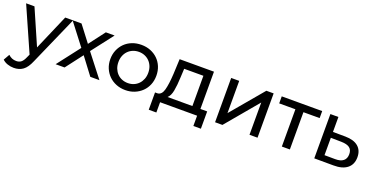

<svg xmlns="http://www.w3.org/2000/svg" viewBox="-42 -1247 4196 2159"><g transform="rotate(20 2055.5 -167.5)"><path d="M566 -530 309 53Q275 134 229.5 167Q184 200 120 200Q81 200 44.5 187.5Q8 175 -16 151L25 79Q65 118 120 118Q155 118 178.5 99.5Q202 81 221 36L238 -1L4 -530H104L289 -106L472 -530Z M965 0 812 -203 657 0H550L759 -271L560 -530H667L813 -339L958 -530H1063L863 -271L1074 0Z M1108 -265Q1108 -324 1129 -373.5Q1150 -423 1186.5 -459Q1223 -495 1273.5 -515Q1324 -535 1384 -535Q1444 -535 1494 -515Q1544 -495 1581 -459Q1618 -423 1638.5 -373.5Q1659 -324 1659 -265Q1659 -206 1638.5 -156.5Q1618 -107 1581 -71Q1544 -35 1494 -14.5Q1444 6 1384 6Q1324 6 1273.5 -14.5Q1223 -35 1186.5 -71Q1150 -107 1129 -156.5Q1108 -206 1108 -265ZM1562 -265Q1562 -307 1548.5 -341Q1535 -375 1511 -399.5Q1487 -424 1454.5 -437.5Q1422 -451 1384 -451Q1346 -451 1313 -437.5Q1280 -424 1256 -399.5Q1232 -375 1218.5 -341Q1205 -307 1205 -265Q1205 -223 1218.5 -189Q1232 -155 1256 -130Q1280 -105 1313 -91.5Q1346 -78 1384 -78Q1422 -78 1454.5 -91.5Q1487 -105 1511 -130Q1535 -155 1548.5 -189Q1562 -223 1562 -265Z M2333 -84V123H2243V0H1800V123H1709V-84H1737Q1788 -87 1807 -156Q1826 -225 1833 -351L1841 -530H2252V-84ZM1859 -84H2156V-446H1926L1921 -344Q1917 -244 1904.5 -178.5Q1892 -113 1859 -84Z M2458 -530H2554V-144L2879 -530H2966V0H2870V-386L2546 0H2458Z M3547 -446H3353V0H3257V-446H3063V-530H3547Z M4097 -177Q4097 -91 4039.5 -44.5Q3982 2 3875 1L3645 0V-530H3741V-351L3890 -350Q3991 -349 4044 -304Q4097 -259 4097 -177ZM3999 -178Q3999 -230 3966.5 -254Q3934 -278 3867 -279L3741 -281V-73L3867 -72Q3932 -71 3965.5 -98Q3999 -125 3999 -178Z"/></g></svg>

Font: CMG Sans Medium
Style: Regular
Weight: 500
Designer: Julieta Ulanovsky
Foundry: Julieta Ulanovsky
Version: Version 7.200